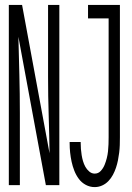

<svg xmlns="http://www.w3.org/2000/svg" viewBox="-20 -755 540 783"><path d="M16 0V-735H70L182 -130Q181 -208 178.5 -285.5Q176 -363 176 -441V-735H222V0H167L55 -605Q57 -527 59 -449.5Q61 -372 61 -294V0ZM366 8Q347 8 330 -1Q313 -10 301.5 -25.5Q290 -41 283 -59Q276 -77 272 -95.5Q268 -114 266 -133Q264 -152 264 -171V-176H309V-173Q309 -160 310 -147.5Q311 -135 313 -122.5Q315 -110 318.5 -98Q322 -86 328 -75Q334 -64 344 -55.5Q354 -47 366 -47Q381 -47 391 -58Q401 -69 406.5 -82.5Q412 -96 415.5 -110Q419 -124 420.5 -138Q422 -152 422.5 -166.5Q423 -181 423 -195V-680H339V-735H469V-195Q469 -179 468.5 -163.5Q468 -148 466 -132Q464 -116 461 -101Q458 -86 453 -71Q448 -56 440.5 -42Q433 -28 422 -16.5Q411 -5 396.5 1.5Q382 8 366 8Z"/></svg>

Font: Iosevka Light
Style: Regular
Weight: 300
Monospace: yes
Designer: Belleve Invis
Foundry: Belleve Invis
Version: Version 32.5.0; ttfautohint (v1.8.4)